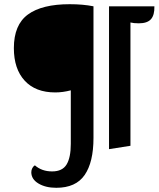

<svg xmlns="http://www.w3.org/2000/svg" viewBox="-20 -692 755 914"><path d="M228 124Q277 124 297 91Q317 58 317 -7V-262Q279 -252 243 -252Q149 -252 97.5 -308Q46 -364 46 -463Q46 -574 113 -623Q180 -672 312 -672Q375 -672 425 -662V-35Q425 80 383 141Q341 202 248 202Q197 202 163 181.5Q129 161 129 128Q129 117 134 108Q139 99 146 95Q179 124 228 124ZM641 -581Q616 -581 601 -585V2L499 18V-662H715Q716 -620 698.5 -600.5Q681 -581 641 -581Z"/></svg>

Font: Sansita Medium
Style: Regular
Weight: 500
Designer: Pablo Cosgaya
Foundry: Omnibus-Type
Version: Version 1.006